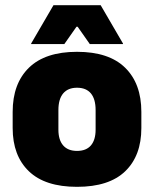

<svg xmlns="http://www.w3.org/2000/svg" viewBox="-20 -708 596 743"><path d="M278 15Q154.5 15 91.8 -45.2Q29 -105.5 29 -212.5V-275Q29 -384.5 92 -446Q155 -507.5 278 -507.5Q401.5 -507.5 464.2 -446Q527 -384.5 527 -275V-212.5Q527 -105.5 464.5 -45.2Q402 15 278 15ZM278 -124Q313.5 -124 331.8 -145.2Q350 -166.5 350 -206V-282Q350 -324.5 331.8 -346.5Q313.5 -368.5 278 -368.5Q243 -368.5 224.5 -346.5Q206 -324.5 206 -282V-206Q206 -166.5 224.5 -145.2Q243 -124 278 -124ZM187 -688H369.5L456 -539.5V-537.5H327.5L280.5 -604.5H276L229 -537.5H100.5V-539.5Z"/></svg>

Font: Anek Gujarati ExtraBold
Style: Regular
Weight: 800
Version: Version 1.003